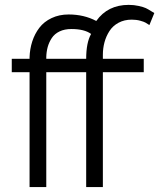

<svg xmlns="http://www.w3.org/2000/svg" viewBox="-20 -760 647 780"><path d="M100.1 0V-466.8H27.8V-521H100.1V-526.9Q101.1 -561 111.1 -591.8Q121.1 -622.6 139.9 -647.2Q158.7 -671.9 189.5 -686.5Q220.2 -701.2 258.8 -701.2Q321.3 -701.2 371.1 -674.8Q417.5 -740.2 502.9 -740.2Q524.4 -740.2 543.7 -735.8Q563 -731.4 572.3 -727.1Q581.5 -722.7 593.5 -715.1Q605.5 -707.5 606.9 -707L586.9 -658.2Q576.2 -665 570.8 -668.2Q565.4 -671.4 549.8 -675.8Q534.2 -680.2 515.1 -680.2Q484.9 -680.2 461.4 -667.5Q438 -654.8 424.6 -633.8Q411.1 -612.8 404.5 -588.4Q397.9 -564 397.9 -537.1V-521H564V-466.8H397.9V0H330.1V-466.8H168V0ZM168 -521H330.1Q330.1 -586.9 350.1 -622.1Q322.8 -642.1 270 -642.1Q242.2 -642.1 221.9 -632.3Q201.7 -622.6 190.4 -605.5Q179.2 -588.4 173.8 -569.1Q168.5 -549.8 168 -527.8Z"/></svg>

Font: Rawline
Style: Regular
Weight: 400
Designer: Matt McInerney, Pablo Impallari, Rodrigo Fuenzalida
Foundry: Matt McInerney, Pablo Impallari, Rodrigo Fuenzalida
Version: Version 4.020;PS 004.020;hotconv 1.0.88;makeotf.lib2.5.64775